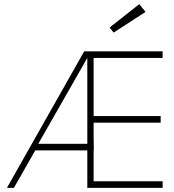

<svg xmlns="http://www.w3.org/2000/svg" viewBox="-20 -908 842 928"><path d="M529 -750.5 510 -775 653 -888 683.5 -850.5ZM387 -660H766V-628H432.5V-347H756.5V-315H432.5V-249.5L433.5 -181H432.5V-32H766V0H402V-181H150.5L47 0H13.5ZM165 -213H402V-628Z"/></svg>

Font: League Spartan ExtraLight
Style: Regular
Weight: 200
Foundry: The League of Moveable Type
Version: Version 2.002